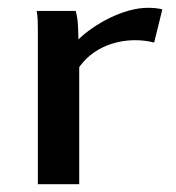

<svg xmlns="http://www.w3.org/2000/svg" viewBox="-20 -472 452 492"><path d="M74 -444C77 -427 77 -411 77 -394V0H183V-300C214 -344 267 -369 327 -369C343 -369 359 -367 375 -363L396 -448C385 -451 371 -452 359 -452C296 -452 221 -410 181 -371C180 -397 181 -419 174 -444Z"/></svg>

Font: KpMath
Style: SansBold
Weight: 700
Version: Version 0.66